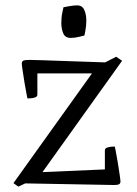

<svg xmlns="http://www.w3.org/2000/svg" viewBox="-20 -682 509 714"><path d="M48 12 30 -1 322 -409H119V-330Q119 -323 111 -320Q103 -317 94.5 -316.5Q86 -316 82 -316Q82 -316 78.5 -333.5Q75 -351 71 -375.5Q67 -400 64 -420.5Q61 -441 61 -447Q62 -455 68 -457Q74 -459 85 -459Q87 -459 98 -459Q109 -459 138.5 -458Q168 -457 224 -455Q280 -453 371 -450L412 -471L434 -456L138 -42L370 -52V-123Q370 -130 378 -133Q386 -136 395 -136.5Q404 -137 407 -137Q407 -137 410.5 -119.5Q414 -102 418 -77.5Q422 -53 425 -32.5Q428 -12 428 -6Q427 2 421 4Q415 6 404 6L74 0ZM243 -541Q222 -541 215 -558.5Q208 -576 208 -596Q208 -618 212 -636.5Q216 -655 216 -655Q216 -655 234.5 -658.5Q253 -662 267 -662Q286 -662 293.5 -645Q301 -628 301 -606Q301 -586 297.5 -568Q294 -550 294 -550Q294 -550 276 -545.5Q258 -541 243 -541Z"/></svg>

Font: Mate
Style: Regular
Weight: 400
Designer: Eduardo Rodriguez Tunni
Foundry: Eduardo Rodriguez Tunni
Version: Version 1.003; ttfautohint (v1.8.4.7-5d5b);gftools[0.9.24]